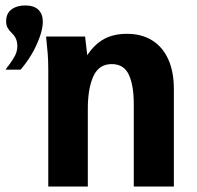

<svg xmlns="http://www.w3.org/2000/svg" viewBox="-104 -684 724 704"><path d="M65 -550H208L216 -481.5Q243 -522.5 278 -541.2Q313 -560 361.5 -560Q415 -560 453.8 -536Q492.5 -512 513 -466.5Q533.5 -421 533.5 -357.5V0H386.5V-303.5Q386.5 -370.5 368.5 -409.8Q350.5 -449 305.5 -449Q258.5 -449 238.2 -404Q218 -359 218 -285V0H73V-430.5Q73 -461 71 -486.8Q69 -512.5 65 -550ZM53 -604Q53 -565 22 -503Q2.5 -465 -28.5 -428.5H-83.5Q-78.5 -437 -71.5 -445Q-56.5 -465 -48.5 -480.8Q-40.5 -496.5 -40.5 -515.5Q-40.5 -543.5 -59.5 -561.5Q-70.5 -572 -76 -581.8Q-81.5 -591.5 -81.5 -606.5Q-81.5 -634.5 -62 -649.2Q-42.5 -664 -11.5 -664Q20.5 -664 36.8 -648.2Q53 -632.5 53 -604Z"/></svg>

Font: JuliaMono ExtraBold
Style: Regular
Weight: 800
Monospace: yes
Designer: cormullion
Foundry: corm
Version: Version 0.055; ttfautohint (v1.8.4)